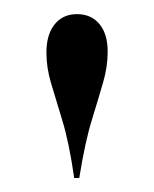

<svg xmlns="http://www.w3.org/2000/svg" viewBox="-20 -612 219 273"><path d="M85.5 -358.9Q78.2 -409.7 68.5 -441.1Q58.9 -472.6 52.4 -494.4Q46 -516.1 46 -537.1Q46 -562.9 57.7 -577.4Q69.4 -591.9 89.5 -591.9Q109.7 -591.9 121.4 -577.8Q133.1 -563.7 133.1 -538.7Q133.1 -516.9 126.6 -494.8Q120.2 -472.6 110.5 -441.1Q100.8 -409.7 92.7 -358.9Z"/></svg>

Font: Playfair 144pt SemiCondensed Light
Style: Regular
Weight: 300
Width: 4
Designer: Claus Eggers Sørensen
Foundry: Claus Eggers Sørensen
Version: Version 2.203